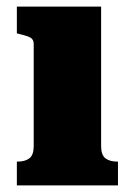

<svg xmlns="http://www.w3.org/2000/svg" viewBox="-20 -561 398 581"><path d="M286 -541V-119Q286 -92 299 -82Q312 -72 335 -72H337V0H31V-72H33Q56 -72 69 -82Q82 -92 82 -119V-428Q82 -442 71.5 -447.5Q61 -453 39 -458L31 -460V-541Z"/></svg>

Font: Roboto Serif 20pt ExtraBold
Style: Regular
Weight: 800
Version: Version 1.008